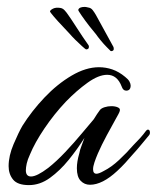

<svg xmlns="http://www.w3.org/2000/svg" viewBox="-20 -533 455 557"><path d="M64 4Q31 4 18 -12Q5 -28 5 -51Q5 -81 19.5 -115Q34 -149 45 -168Q72 -211 109 -250Q146 -289 187.5 -313.5Q229 -338 267 -338Q287 -338 306 -331.5Q325 -325 343 -310Q352 -303 355.5 -296.5Q359 -290 359 -285Q359 -270 346 -270Q337 -270 333 -282Q320 -316 291 -316Q266 -316 234 -293Q202 -270 171 -238Q137 -202 109 -160.5Q81 -119 67 -85Q60 -70 57.5 -58.5Q55 -47 55 -39Q55 -21 70 -21Q87 -21 120 -46Q144 -65 169.5 -92Q195 -119 217 -145.5Q239 -172 252 -187Q257 -195 261.5 -202Q266 -209 270 -214Q274 -219 283.5 -222Q293 -225 303 -225Q315 -225 323 -221Q331 -217 326 -207Q326 -206 315 -186.5Q304 -167 289.5 -140Q275 -113 264 -88Q258 -74 254 -62Q250 -50 250 -42Q250 -29 260 -29Q267 -29 281 -37Q303 -48 325.5 -69Q348 -90 367 -112Q378 -123 387 -133Q396 -143 404 -154Q407 -157 409 -157Q415 -157 415 -148Q415 -143 411 -139Q400 -126 389 -112.5Q378 -99 366 -86Q355 -73 343.5 -60.5Q332 -48 320 -37Q277 3 241 3Q225 3 214 -8.5Q203 -20 203 -45Q203 -64 210 -88Q212 -99 216.5 -110Q221 -121 225 -133Q205 -101 179.5 -69.5Q154 -38 125 -17Q96 4 64 4ZM301 -385Q299 -387 290 -396Q281 -405 272 -416Q263 -427 259 -433Q252 -441 239.5 -457Q227 -473 217 -487.5Q207 -502 207 -504Q209 -513 226 -513Q229 -513 237 -511Q244 -510 249 -503.5Q254 -497 258 -490Q265 -478 280.5 -449Q296 -420 309 -397Q310 -395 310 -391Q310 -387 306.5 -385.5Q303 -384 301 -385ZM229 -390Q227 -391 217.5 -399.5Q208 -408 198 -418Q188 -428 183 -434Q176 -442 162 -456.5Q148 -471 136.5 -484.5Q125 -498 125 -500Q126 -504 134 -508Q142 -512 155 -510Q162 -509 167.5 -503Q173 -497 177 -491Q185 -480 203 -452Q221 -424 236 -403Q238 -401 238 -397Q238 -393 235 -391Q232 -389 229 -390Z"/></svg>

Font: Birthstone
Style: Regular
Weight: 400
Designer: Robert E. Leuschke
Foundry: Robert E. Leuschke
Version: Version 1.013; ttfautohint (v1.8.3)